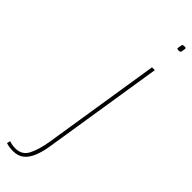

<svg xmlns="http://www.w3.org/2000/svg" viewBox="-452 -702 914 914"><g transform="rotate(45 5.0 -245.0)"><path d="M136 -710Q141 -710 144 -709Q147 -708 146 -702Q145 -690 143.5 -684.5Q142 -679 139 -677.5Q136 -676 129 -676Q125 -676 121.5 -677Q118 -678 119 -684Q121 -696 122 -701.5Q123 -707 126 -708.5Q129 -710 136 -710ZM116 -530 21 71Q14 119 0.5 152.5Q-13 186 -34.5 203Q-56 220 -88 220Q-102 220 -113.5 218.5Q-125 217 -136 213L-132 196Q-120 200 -110.5 201.5Q-101 203 -90 203Q-46 203 -26.5 165Q-7 127 3 66L97 -530Z"/></g></svg>

Font: Georama ExtraCondensed Thin
Style: Italic
Weight: 100
Width: 2
Italic angle: -9°
Designer: Jean-Baptiste Levee
Foundry: Production Type
Version: Version 1.001